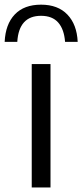

<svg xmlns="http://www.w3.org/2000/svg" viewBox="-58 -824 361 844"><path d="M81.5 0V-542.5H164V0ZM122.5 -803.5Q196.5 -803.5 238.2 -760Q280 -716.5 283.5 -640H228Q224 -695 198 -724.8Q172 -754.5 122.5 -754.5Q25 -754.5 18 -640H-37.5Q-34 -717.5 7 -760.5Q48 -803.5 122.5 -803.5Z"/></svg>

Font: Encode Sans Semi Expanded
Style: Regular
Weight: 400
Width: 6
Designer: Multiple Designers
Foundry: Impallari Type
Version: Version 2.000